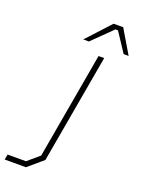

<svg xmlns="http://www.w3.org/2000/svg" viewBox="-257 -792 779 1054"><g transform="rotate(20 132.5 -265.5)"><path d="M90 -580 217 -718H273L355 -580H326L252 -692H237L123 -580ZM-90 187 -84 156H23L91 98L200 -523H233L121 113L34 187Z"/></g></svg>

Font: Tomorrow ExtraLight
Style: Italic
Weight: 275
Italic angle: -10°
Designer: Tony de Marco, Monica Rizzolli
Foundry: Just in Type
Version: Version 2.002